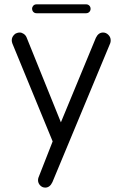

<svg xmlns="http://www.w3.org/2000/svg" viewBox="-20 -644 564 885"><path d="M148.4 -583H377Q385.7 -583 391.6 -588.9Q397.5 -594.7 397.5 -603.5Q397.5 -612.3 391.6 -618.2Q385.7 -624 377 -624H148.4Q139.6 -624 133.8 -618.2Q127.9 -611.3 127.9 -605.5Q127.9 -594.7 133.8 -588.9Q139.6 -583 148.4 -583ZM188.5 220.7Q210 220.7 221.7 195.3L488.3 -445.3Q490.2 -451.2 490.2 -458Q490.2 -472.7 479.5 -483.4Q468.8 -494.1 455.1 -494.1Q433.6 -494.1 421.9 -469.7L260.7 -80.1L102.5 -471.7Q98.6 -481.4 89.4 -487.8Q80.1 -494.1 71.3 -494.1Q62.5 -494.1 56.6 -491.2Q49.8 -489.3 44.9 -483.4Q34.2 -472.7 34.2 -458Q34.2 -451.2 37.1 -443.4L222.7 7.8L157.2 174.8Q155.3 180.7 155.3 186.5Q155.3 200.2 165 210.4Q174.8 220.7 188.5 220.7Z"/></svg>

Font: FakePearl
Style: ExtraLight
Weight: 300
Version: Version 1.2